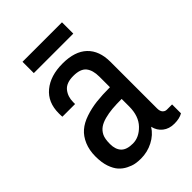

<svg xmlns="http://www.w3.org/2000/svg" viewBox="-202 -755 856 856"><g transform="rotate(-45 226.0 -326.5)"><path d="M102.5 -666.4H351.4V-595.1H102.5ZM379.7 -388.8V-95.1Q379.7 -77.8 387.5 -69.1Q395.3 -60.4 406.6 -60.4H439.6V-4.3Q419.2 7.8 386.4 7.8Q353.6 7.8 331.7 -9.6Q309.7 -26.9 303.2 -56Q283.2 -24.3 247.6 -5.9Q212 12.6 170.7 12.6Q152.9 12.6 136.4 9.6Q119.9 6.5 100.6 -3.3Q81.2 -13 67.1 -28.7Q53 -44.3 43.4 -71.7Q33.9 -99 33.9 -138.1Q33.9 -177.2 47.1 -208.5Q60.4 -239.8 82.8 -259.1Q105.1 -278.5 139.7 -290.2Q174.2 -301.9 211.8 -306.3Q249.3 -310.6 298 -310.6V-377.1Q298 -418.3 280.2 -440.1Q262.4 -461.8 217.9 -461.8Q173.3 -461.8 154.2 -437.7Q135.1 -413.6 135.1 -379.7V-367.5H55.2Q54.3 -372.7 54.3 -389.7Q54.3 -458.7 100.3 -496.7Q146.4 -534.8 223.3 -534.8Q300.2 -534.8 339.9 -497Q379.7 -459.2 379.7 -388.8ZM298 -236.8Q263.7 -236.8 238.3 -234.6Q212.9 -232.4 189.4 -226.1Q165.9 -219.8 151.2 -209.4Q136.4 -199 127.7 -181.8Q119 -164.6 119 -131Q119 -97.3 136.4 -78.8Q153.8 -60.4 192.9 -60.4Q232 -60.4 265 -94.5Q298 -128.6 298 -189.4Z"/></g></svg>

Font: Puralecka Narrow
Style: Regular
Weight: 400
Designer: Hector Gatti, Marcela Romero, Pablo Cosgaya and Nicolas Silva
Version: Version 1.004;PS 001.004;hotconv 1.0.70;makeotf.lib2.5.58329